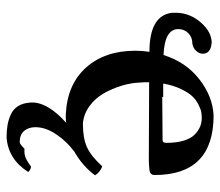

<svg xmlns="http://www.w3.org/2000/svg" viewBox="-63 -417 672 586"><g transform="rotate(90 273.0 -124.0)"><path d="M234.9 -286.1H275.9V-283.2L408.2 -284.2Q416 -284.2 416 -295.9Q416 -326.7 409.2 -348.9Q402.3 -371.1 390.6 -382.3Q378.9 -393.6 366.5 -398.7Q354 -403.8 339.8 -403.8Q331.1 -403.8 322.3 -402.3Q313.5 -400.9 299.3 -393.8Q285.2 -386.7 273.9 -375Q262.7 -363.3 251.7 -340.3Q240.7 -317.4 234.9 -286.1ZM488.8 117.2Q499 118.7 504.9 126Q465.8 187 399.9 191.9Q378.4 191.9 361.6 189Q344.7 186 328.9 178.7Q313 171.4 303.7 156.5Q294.4 141.6 293 119.1V106Q298.3 60.5 355 9.8Q347.7 11.2 339.8 11.2H329.1Q237.3 6.8 186 -50.8Q134.8 -108.4 134.8 -201.2Q134.8 -221.2 138.2 -244.1Q27.3 -244.1 19 -313V-329.1Q21 -370.1 49.6 -402.1Q78.1 -434.1 110.8 -434.1Q111.8 -434.1 113.8 -433.6Q115.7 -433.1 116.2 -433.1Q127.9 -432.1 136 -425.3Q144 -418.5 144 -407.2Q144 -396 134.8 -386.2Q125.5 -376.5 111.8 -375Q93.8 -375 81.3 -362.8Q68.8 -350.6 68.8 -332Q68.8 -290.5 147.9 -287.1Q169.4 -355.5 221.7 -396.2Q273.9 -437 332 -439.9Q514.2 -439.9 514.2 -259.8Q514.2 -245.6 498 -244.1Q480.5 -242.2 467.8 -242.2L231 -243.2Q231 -223.6 231.9 -215.8Q232.9 -188 241.5 -159.4Q250 -130.9 264.9 -104.7Q279.8 -78.6 304 -61Q328.1 -43.5 356.9 -41Q402.3 -41 429.4 -53.5Q456.5 -65.9 487.8 -100.1Q506.3 -92.8 515.1 -78.1Q486.3 -39.1 439.9 -13.2H440.9Q411.6 8.3 389.9 40.5Q368.2 72.8 368.2 104Q368.2 125 379.6 138.4Q391.1 151.9 414.1 151.9Q419.4 151.9 434.1 137.2Q449.7 138.7 461.2 133.8Q472.7 128.9 488.8 117.2Z"/></g></svg>

Font: Common Serif Medium
Style: Regular
Weight: 500
Designer: Philipp H. Poll, Khaled Hosny
Foundry: Stefan Peev, Context Ltd.
Version: Version 1.026